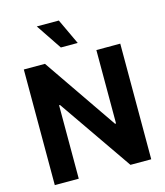

<svg xmlns="http://www.w3.org/2000/svg" viewBox="-133 -1033 975 1134"><g transform="rotate(-15 354.5 -466.5)"><path d="M649.6 0H522.5L212.1 -449.1H206.4V0H59.9V-707H189.1L497.3 -258.1H503.5V-707H649.6ZM199.7 -932.8H334.4L408 -776H304.9Z"/></g></svg>

Font: Pretendard Std Variable
Style: Regular
Weight: 400
Designer: Base glyphs from Inter by Rasmus Andersson; Hangeul glyphs from Noto Sans CJK(Source Han Sans) by Jang Soo-young and Kan
Foundry: Kil Hyung-jin
Version: Version 1.309;Glyphs 3.2 (3225)